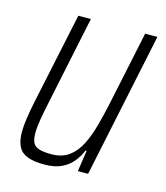

<svg xmlns="http://www.w3.org/2000/svg" viewBox="-85 -577 565 652"><g transform="rotate(15 197.5 -251.0)"><path d="M130 8Q93 8 70.5 -0.5Q48 -9 38 -28.5Q28 -48 28 -80Q28 -100 32 -127.5Q36 -155 43 -189L111 -510H155L90 -199Q82 -162 77.5 -134.5Q73 -107 73 -88Q73 -65 79.5 -53Q86 -41 102 -36.5Q118 -32 143 -32Q181 -32 205.5 -50Q230 -68 245.5 -99Q261 -130 271.5 -168.5Q282 -207 291 -249L346 -510H389L282 0H246L257 -74H253Q244 -52 229 -33.5Q214 -15 190 -3.5Q166 8 130 8Z"/></g></svg>

Font: Saira Condensed ExtraLight
Style: Italic
Weight: 250
Width: 3
Italic angle: -12°
Designer: Hector Gatti with collaboration of the Omnibus-Type team
Foundry: Omnibus-Type
Version: Version 1.101